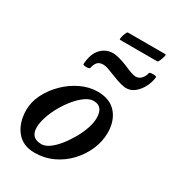

<svg xmlns="http://www.w3.org/2000/svg" viewBox="-184 -856 881 974"><g transform="rotate(30 256.5 -369.5)"><path d="M169 13Q101 13 63.5 -34Q26 -81 26 -156Q26 -202 49 -248Q72 -294 110.5 -332Q149 -370 197 -393Q245 -416 295 -416Q367 -416 404.5 -372.5Q442 -329 442 -260Q442 -209 421 -160.5Q400 -112 363 -72.5Q326 -33 276.5 -10Q227 13 169 13ZM179 -42Q200 -42 224 -59Q248 -76 271 -104.5Q294 -133 313.5 -167Q333 -201 344.5 -235Q356 -269 356 -297Q356 -365 300 -365Q277 -365 251.5 -347Q226 -329 202 -300Q178 -271 158.5 -236.5Q139 -202 127.5 -167Q116 -132 116 -104Q116 -42 179 -42ZM201 -501Q200 -497 190 -495.5Q180 -494 170.5 -495.5Q161 -497 161 -501Q165 -563 194 -593.5Q223 -624 265 -624Q279 -624 300 -618.5Q321 -613 349 -602Q402 -578 421 -578Q442 -578 455.5 -594.5Q469 -611 471 -627Q472 -631 482 -632.5Q492 -634 502.5 -632.5Q513 -631 513 -627Q510 -597 495.5 -568.5Q481 -540 458.5 -521.5Q436 -503 408 -503Q397 -503 375.5 -508.5Q354 -514 325 -526Q295 -538 278.5 -543.5Q262 -549 251 -549Q227 -549 216 -536Q205 -523 201 -501ZM260 -700Q256 -700 258.5 -713Q261 -726 266.5 -739Q272 -752 276 -752H496Q501 -752 497.5 -739Q494 -726 488.5 -713Q483 -700 478 -700Z"/></g></svg>

Font: Junicode SmExp
Style: Bold Italic
Weight: 700
Width: 6
Italic angle: -11°
Designer: Peter S. Baker
Version: Version 2.205; ttfautohint (v1.8.4)